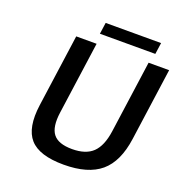

<svg xmlns="http://www.w3.org/2000/svg" viewBox="-149 -959 1045 1107"><g transform="rotate(20 374.0 -405.5)"><path d="M116 -256 178 -700H303L241 -256Q228 -164 260 -122.5Q292 -81 377 -81Q461 -81 504 -122.5Q547 -164 560 -256L622 -700H748L686 -256Q666 -111 588.5 -45.5Q511 20 362 20Q212 20 154 -45.5Q96 -111 116 -256ZM311 -831H651L641 -761H301Z"/></g></svg>

Font: Fivo Sans Modern Med
Style: Italic
Weight: 450
Designer: Alexander Slobzheninov
Foundry: Alexander Slobzheninov
Version: 1.0